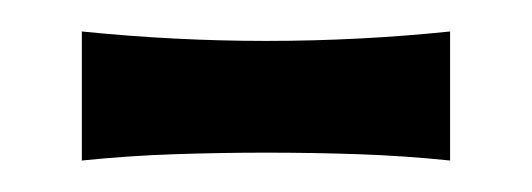

<svg xmlns="http://www.w3.org/2000/svg" viewBox="-20 -707 338 122"><path d="M266 -605Q237 -608 208 -609Q179 -610 149 -610Q120 -610 90.5 -609Q61 -608 32 -605V-687Q91 -681 149 -681Q208 -681 266 -687Z"/></svg>

Font: Zen Antique Soft
Style: Regular
Weight: 400
Designer: Yoshimichi Ohira
Foundry: Positype
Version: Version 1.001